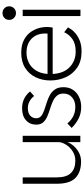

<svg xmlns="http://www.w3.org/2000/svg" viewBox="421 -1098 686 1569"><g transform="rotate(-90 764.5 -314.0)"><path d="M439 -472V-1H387V-107Q378 -81 355.5 -55Q333 -29 300.5 -12Q268 5 229 5Q141 5 94 -41.5Q47 -88 47 -192V-472H99V-194Q99 -115 134 -78.5Q169 -42 235 -42Q277 -42 310 -62.5Q343 -83 363 -113Q383 -143 387 -172V-472Z M675 6Q620 6 577.5 -16.5Q535 -39 503 -72L540 -107Q565 -76 599 -59Q633 -42 675 -42Q723 -42 753.5 -69Q784 -96 784 -139Q784 -173 765.5 -193.5Q747 -214 718.5 -226.5Q690 -239 657.5 -249Q625 -259 596 -271.5Q567 -284 548.5 -305Q530 -326 530 -361Q530 -413 565.5 -445Q601 -477 663 -477Q748 -477 801 -412L764 -379Q722 -430 665 -430Q625 -430 603.5 -410.5Q582 -391 582 -361Q582 -336 600.5 -321Q619 -306 648 -296Q677 -286 709.5 -276Q742 -266 770.5 -250.5Q799 -235 817.5 -208.5Q836 -182 836 -139Q836 -93 814 -60.5Q792 -28 755 -11Q718 6 675 6Z M1325 -102Q1321 -94 1309 -76Q1297 -58 1273.5 -38.5Q1250 -19 1214 -5Q1178 9 1127 9Q1049 9 996.5 -26.5Q944 -62 917.5 -120Q891 -178 891 -246Q891 -312 917 -366Q943 -420 993.5 -452Q1044 -484 1118 -484Q1181 -484 1224.5 -460.5Q1268 -437 1292.5 -398.5Q1317 -360 1324.5 -315Q1332 -270 1323 -227H944Q949 -136 1000.5 -87.5Q1052 -39 1127 -39Q1192 -39 1230 -66.5Q1268 -94 1285 -133ZM1118 -441Q1075 -441 1037 -422.5Q999 -404 974 -366Q949 -328 944 -269H1274Q1280 -348 1237 -394.5Q1194 -441 1118 -441Z M1417 0V-472H1469V0ZM1442 -527Q1418 -527 1402 -543Q1386 -559 1386 -582Q1386 -606 1402 -621.5Q1418 -637 1442 -637Q1465 -637 1481 -621.5Q1497 -606 1497 -582Q1497 -559 1481 -543Q1465 -527 1442 -527Z"/></g></svg>

Font: Lil Grotesk Light
Style: Regular
Weight: 300
Designer: Bastien Sozeau
Foundry: NBR — Bastien Sozeau
Version: Version 3.003; ttfautohint (v1.8.4.7-5d5b);gftools[0.9.33]